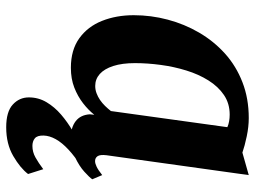

<svg xmlns="http://www.w3.org/2000/svg" viewBox="-122 -482 822 619"><g transform="rotate(90 289.5 -173.0)"><path d="M481 -105Q478.5 -84.5 484 -76.2Q489.5 -68 500 -68Q507.5 -68 518 -73Q528.5 -78 545 -91L558.5 -59Q552.5 -50 534.2 -33.5Q516 -17 487.5 -3.5Q459 10 423 10Q391.5 10 371.2 -5.5Q351 -21 349 -51L350.5 -65.5Q335.5 -46.5 313.2 -29.2Q291 -12 262.8 -1Q234.5 10 199 10Q141.5 10 103.8 -17.2Q66 -44.5 47.8 -90.5Q29.5 -136.5 29.5 -192.5Q29.5 -248.5 43.8 -302.2Q58 -356 85.5 -403.2Q113 -450.5 153.2 -486.8Q193.5 -523 245.8 -543.2Q298 -563.5 361 -563.5Q389 -563.5 420 -557Q451 -550.5 472.5 -543L545 -563.5ZM390.5 -494.5Q381.5 -498.5 371.2 -500.2Q361 -502 350 -502Q314 -502 286.8 -483.5Q259.5 -465 239.8 -433.5Q220 -402 207.8 -362.2Q195.5 -322.5 189.8 -279.8Q184 -237 184 -196.5Q184 -155.5 193.2 -126.8Q202.5 -98 219 -83.2Q235.5 -68.5 257.5 -68.5Q270 -68.5 281.2 -72.8Q292.5 -77 302.8 -84Q313 -91 322 -100.2Q331 -109.5 338.5 -119ZM391 218.5Q340.5 218.5 317.5 197.2Q294.5 176 294.5 145.5Q294.5 114.5 310 88.5Q325.5 62.5 350 41.5Q374.5 20.5 403 4Q431.5 -12.5 457 -25.5L483 -35L517 -23Q485 -3 462.8 17.8Q440.5 38.5 429.2 58.8Q418 79 417.5 98Q417 118.5 426.5 126.2Q436 134 451 134Q470.5 134 488 124.2Q505.5 114.5 526 99L541.5 148Q522.5 173 483.5 195.8Q444.5 218.5 391 218.5Z"/></g></svg>

Font: Merriweather 28pt ExtraBold
Style: Italic
Weight: 800
Italic angle: -7.8°
Version: Version 2.101